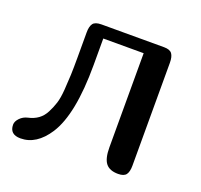

<svg xmlns="http://www.w3.org/2000/svg" viewBox="-95 -608 749 715"><g transform="rotate(20 280.0 -251.0)"><path d="M480 -47Q480 -23 471.5 -11.5Q463 0 440 0Q406 0 391 -19Q376 -38 376 -82V-455H216V-350Q216 -154 161 -69Q116 0 53 0Q10 0 10 -39Q10 -52 22.5 -65Q35 -78 53 -82Q76 -87 92.5 -99Q109 -111 119.5 -131.5Q130 -152 136.5 -172.5Q143 -193 145.5 -226.5Q148 -260 149 -286.5Q150 -313 150 -356V-455Q150 -479 158.5 -490.5Q167 -502 192 -502H440Q463 -502 471.5 -490.5Q480 -479 480 -455Z"/></g></svg>

Font: Marmelad
Style: Regular
Weight: 400
Designer: Manvel Shmavonyan
Foundry: Cyreal
Version: Version 1.001;PS 001.001;hotconv 1.0.88;makeotf.lib2.5.64775